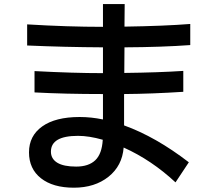

<svg xmlns="http://www.w3.org/2000/svg" viewBox="-20 -832 1040 915"><path d="M109.4 -615.2V-715.8Q301.8 -704.1 470.7 -704.1V-812.5H574.2L573.2 -705.1Q763.7 -708 886.7 -717.8V-617.2Q752.9 -607.4 573.2 -606.4L572.3 -484.4Q735.4 -486.3 853.5 -494.1V-394.5Q704.1 -384.8 571.3 -383.8V-234.4Q722.7 -179.7 879.9 -58.6L816.4 37.1Q702.1 -69.3 569.3 -128.9Q562.5 -42 497.1 10.3Q431.6 62.5 332 62.5Q232.4 62.5 175.3 17.6Q118.2 -27.3 118.2 -106Q118.2 -184.6 181.2 -229.5Q244.1 -274.4 359.4 -274.4Q415 -274.4 470.7 -262.7V-383.8Q289.1 -383.8 144.5 -391.6V-493.2Q330.1 -483.4 470.7 -483.4V-606.4Q287.1 -607.4 109.4 -615.2ZM222.7 -109.4Q222.7 -75.2 252.9 -56.6Q283.2 -38.1 342.8 -38.1Q402.3 -38.1 434.1 -68.4Q465.8 -98.6 469.7 -166Q404.3 -184.6 351.6 -184.6Q222.7 -184.6 222.7 -109.4Z"/></svg>

Font: GenEi M Gothic v2 Medium
Style: Regular
Weight: 500
Version: Version 2.0